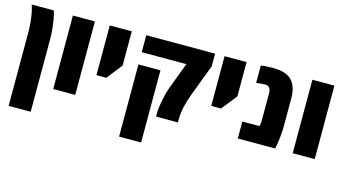

<svg xmlns="http://www.w3.org/2000/svg" viewBox="-93 -999 2871 1596"><g transform="rotate(15 1342.5 -201.0)"><path d="M46.4 231V-400.9Q46.4 -441.4 42.7 -481.2Q39.1 -521 33.4 -553.7Q27.8 -586.4 22 -604.5Q20 -611.3 18.1 -618.4Q16.1 -625.5 13.7 -632.3H203.6Q205.6 -627 208 -619.1Q210.4 -611.3 212.9 -601.6Q216.8 -588.4 222.2 -555.9Q227.5 -523.4 231.9 -482.2Q236.3 -440.9 236.3 -400.9V231Z M368.2 0V-632.3H557.6V0Z M685.5 -204.6V-632.3H875V-337.4L770 -204.6Z M1253.4 0V-29.8Q1253.4 -76.7 1269 -153.3Q1274.4 -180.7 1281.7 -207.3Q1289.1 -233.9 1296.9 -255.4L1383.8 -486.3H999.5V-632.3H1591.8V-522.9L1489.3 -251.5Q1477.5 -220.2 1468.8 -190.9Q1460 -161.6 1453.6 -134.3Q1441.4 -79.1 1441.4 -29.8V0ZM999.5 240.2V-380.9H1189V240.2Z M1673.3 -204.6V-632.3H1862.8V-337.4L1757.8 -204.6Z M1956.5 0V-146H2104.5Q2110.4 -170.4 2110.4 -197.8V-431.2Q2110.4 -461.4 2096.7 -478Q2084 -492.2 2063.5 -492.2Q2032.2 -492.2 1984.4 -485.8V-634.3Q2022 -642.1 2083.5 -642.1Q2143.6 -642.1 2180.2 -630.9Q2216.8 -619.6 2239.3 -601.1Q2261.7 -582 2275.9 -554.2Q2290 -526.4 2294.9 -497.1Q2299.8 -468.3 2299.8 -431.2V-197.8Q2299.8 -167.5 2297.1 -134.3Q2294.4 -101.1 2290.8 -72.5Q2287.1 -43.9 2283.2 -26.4L2277.8 0Z M2429.2 0V-632.3H2618.7V0Z"/></g></svg>

Font: Open Sans ExtraBold
Style: Regular
Weight: 800
Designer: Monotype Design Team
Foundry: Monotype Imaging Inc.
Version: Version 3.003; ttfautohint (v1.8.4)